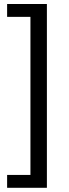

<svg xmlns="http://www.w3.org/2000/svg" viewBox="-20 -755 336 936"><path d="M208.6 -735.5V160.5H14.7V97.8H128.4V-672.8H14.7V-735.5Z"/></svg>

Font: Archivo SemiBold SemiExpanded
Style: Regular
Weight: 600
Width: 6
Version: Version 2.001